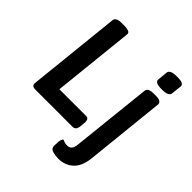

<svg xmlns="http://www.w3.org/2000/svg" viewBox="-243 -872 1246 1246"><g transform="rotate(45 380.0 -249.0)"><path d="M651 -581Q617 -581 603 -588.5Q589 -596 590 -610L597 -682Q599 -695 614.5 -702.5Q630 -710 665 -710Q698 -710 712 -703Q726 -696 725 -682L717 -610Q715 -581 651 -581ZM74 0Q55 0 47 -7Q39 -14 41 -33L108 -673Q111 -702 164 -702H190Q205 -702 223.5 -697Q242 -692 240 -674L181 -112H427Q441 -112 447 -101Q453 -90 450 -63L449 -51Q447 -22 438 -11Q429 0 415 0ZM494 212Q467 212 441.5 204.5Q416 197 416 172Q416 131 421 116Q426 101 431 101Q436 101 445.5 106Q455 111 474 111Q494 111 505.5 99Q517 87 520 57L579 -496Q582 -525 634 -525H654Q681 -525 692.5 -517Q704 -509 704 -497L646 58Q637 138 595.5 175Q554 212 494 212Z"/></g></svg>

Font: Asap SemiBold
Style: Italic
Weight: 600
Italic angle: -6°
Designer: Pablo Cosgaya
Foundry: Omnibus-Type
Version: Version 3.001; ttfautohint (v1.8.3)